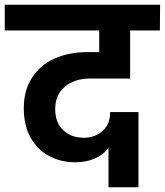

<svg xmlns="http://www.w3.org/2000/svg" viewBox="-41 -760 693 807"><path d="M339 -430Q273 -430 232 -396Q191 -362 191 -301Q191 -246 224 -213.5Q257 -181 312 -181Q357 -181 389.5 -209Q422 -237 422 -289H541V27H415V-138Q393 -109 357 -93.5Q321 -78 275 -78Q215 -78 166 -104Q117 -130 88 -181Q59 -232 59 -305Q59 -380 93.5 -433.5Q128 -487 188.5 -514Q249 -541 326 -541H376V-632H-21V-740H632L631 -632H506V-430Z"/></svg>

Font: Fz Poppins SemBd
Style: Regular
Weight: 600
Designer: Ninad Kale (Devanagari), Jonny Pinhorn (Latin)
Foundry: Indian Type Foundry
Version: Vit hóa bi Vntype.Com & FontZin.Com